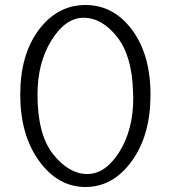

<svg xmlns="http://www.w3.org/2000/svg" viewBox="-20 -740 683 768"><path d="M322 8Q212 8 136.5 -96Q61 -200 61 -361Q61 -522 135.5 -621Q210 -720 322 -720Q434 -720 508 -621Q582 -522 582 -360.5Q582 -199 507 -95.5Q432 8 322 8ZM130 -362Q130 -201 193 -122.5Q256 -44 329 -44Q402 -44 457.5 -132.5Q513 -221 513 -348Q513 -361 512 -375Q508 -518 447.5 -593.5Q387 -669 314.5 -669Q242 -669 186 -579Q130 -489 130 -362Z"/></svg>

Font: Laila Light
Style: Regular
Weight: 300
Designer: Hitesh Malaviya
Foundry: Indian Type Foundry
Version: Version 1.302;PS 1.0;hotconv 1.0.78;makeotf.lib2.5.61930; tt